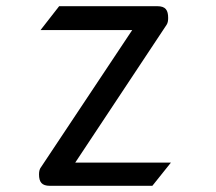

<svg xmlns="http://www.w3.org/2000/svg" viewBox="-20 -600 696 620"><path d="M106 -37C106 -12 115 0 141 0H472L532 -75H223L518 -520C522 -526 523 -534 523 -542C523 -567 515 -580 488 -580H171L111 -503H407L113 -61C108 -55 106 -47 106 -37Z"/></svg>

Font: Charger Monospace
Style: Regular
Weight: 400
Designer: Jasper
Foundry: Cannot Into Space Fonts
Version: Version 0.980